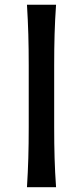

<svg xmlns="http://www.w3.org/2000/svg" viewBox="-20 -776 343 796"><path d="M91.8 0Q95.7 -62.5 97.4 -120.8Q99.1 -179.2 99.1 -249.5V-503.9Q99.1 -575.2 97.4 -634Q95.7 -692.9 91.8 -756.3H212.4Q208 -692.9 206.3 -634Q204.6 -575.2 204.6 -503.9V-249.5Q204.6 -179.2 206.3 -120.8Q208 -62.5 212.4 0Z"/></svg>

Font: Pinar-FD Medium
Style: Regular
Weight: 500
Designer: Amin Abedi
Version: Version 3.000